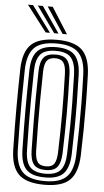

<svg xmlns="http://www.w3.org/2000/svg" viewBox="-64 -1032 587 1080"><g transform="rotate(5 229.0 -491.5)"><path d="M228.8 9.2Q127 9.2 83.2 -33.9Q39.5 -77 37.5 -174Q36 -241.5 35.4 -297.9Q34.8 -354.2 34.9 -406.1Q35 -458 35.6 -511.5Q36.2 -565 37.5 -626.8Q39.5 -723.5 83.2 -766.4Q127 -809.2 228.8 -809.2Q328.8 -809.2 372.4 -766.4Q416 -723.5 419 -626.8Q421.8 -538.5 422.5 -465.8Q423.2 -393 422.4 -323.2Q421.5 -253.5 419 -174Q415.8 -77.8 372.8 -34.2Q329.8 9.2 228.8 9.2ZM228.8 -11.5Q316 -11.5 353.2 -50.2Q390.5 -89 393.2 -174.8Q395.8 -255.2 396.6 -325Q397.5 -394.8 396.8 -466.8Q396 -538.8 393.2 -626Q390.5 -711.5 353.1 -750Q315.8 -788.5 228.8 -788.5Q139.5 -788.5 102.4 -749.9Q65.2 -711.2 63.2 -626.2Q61.5 -536.2 60.9 -464.9Q60.2 -393.5 61 -324.9Q61.8 -256.2 63.2 -174.5Q65.2 -89.2 102.4 -50.4Q139.5 -11.5 228.8 -11.5ZM228.8 -32.2Q153.8 -32.2 122.2 -66Q90.8 -99.8 89.2 -175Q87.8 -242.5 87.1 -298.8Q86.5 -355 86.5 -406.6Q86.5 -458.2 87.2 -511.4Q88 -564.5 89.2 -625.8Q90.8 -700.8 122.5 -734.2Q154.2 -767.8 228.8 -767.8Q303 -767.8 334 -733.6Q365 -699.5 367.5 -625Q370.2 -536 371 -464.6Q371.8 -393.2 370.9 -324.9Q370 -256.5 367.5 -175.5Q365 -102 334.4 -67.1Q303.8 -32.2 228.8 -32.2ZM228.8 -53.2Q289.2 -53.2 314.4 -82.6Q339.5 -112 341.5 -176.5Q344.2 -260.5 345.1 -329.5Q346 -398.5 345.1 -468.2Q344.2 -538 341.5 -624Q339.5 -686 315.4 -716.4Q291.2 -746.8 228.8 -746.8Q166.8 -746.8 141.5 -717.6Q116.2 -688.5 115 -625Q113 -537 112.5 -466.1Q112 -395.2 112.6 -326.5Q113.2 -257.8 115 -175.5Q116.2 -109.8 142.5 -81.5Q168.8 -53.2 228.8 -53.2ZM228.8 -74Q180.8 -74 161.4 -98.4Q142 -122.8 140.8 -176Q139 -265.8 138.4 -336.8Q137.8 -407.8 138.4 -475.8Q139 -543.8 140.8 -624.8Q142 -677.8 161.4 -701.9Q180.8 -726 228.8 -726Q277 -726 295.6 -700.4Q314.2 -674.8 315.8 -623.2Q317.8 -559.2 318.8 -505.1Q319.8 -451 319.8 -400.1Q319.8 -349.2 318.8 -295.1Q317.8 -241 315.8 -177Q314 -124.2 295.1 -99.1Q276.2 -74 228.8 -74ZM228.8 -94.8Q262.5 -94.8 275.5 -115.1Q288.5 -135.5 290 -177.8Q292 -242.2 292.9 -296.4Q293.8 -350.5 293.8 -401.1Q293.8 -451.8 292.9 -505.4Q292 -559 290 -622.5Q288.5 -667.2 274.8 -686.2Q261 -705.2 228.8 -705.2Q195.8 -705.2 181.6 -686.6Q167.5 -668 166.5 -624Q164.8 -536 164.1 -465.5Q163.5 -395 164.2 -326.6Q165 -258.2 166.5 -176.8Q167.5 -134.8 180.9 -114.8Q194.2 -94.8 228.8 -94.8ZM161.8 -845 49 -992H77.8L186.2 -845ZM209.8 -845 104.8 -992H133.2L234.2 -845ZM257.5 -845 160.2 -992H189L282.2 -845Z"/></g></svg>

Font: Big Shoulders Inline Display ExtraBold
Style: Regular
Weight: 800
Designer: Patric King
Foundry: XO Type Co
Version: Version 1.000